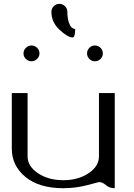

<svg xmlns="http://www.w3.org/2000/svg" viewBox="-20 -989 706 1009"><path d="M250 -926.8Q250 -944.3 262.7 -956.5Q275.4 -968.8 292 -968.8Q308.6 -968.8 321.3 -956.5Q334 -944.3 334 -926.8Q334 -893.6 341.8 -871.6Q349.6 -849.6 357.9 -843.3Q366.2 -836.9 375 -836.9Q375 -792 361.3 -792Q336.9 -792 293.5 -832Q250 -872.1 250 -926.8ZM478.5 -750Q496.1 -750 508.3 -737.8Q520.5 -725.6 520.5 -708Q520.5 -691.4 508.3 -679.2Q496.1 -667 478.5 -667Q461.9 -667 449.7 -679.2Q437.5 -691.4 437.5 -708Q437.5 -725.6 449.7 -737.8Q461.9 -750 478.5 -750ZM187.5 -708Q187.5 -691.4 174.8 -679.2Q162.1 -667 145.5 -667Q128.9 -667 116.2 -679.2Q103.5 -691.4 103.5 -708Q103.5 -725.6 116.2 -737.8Q128.9 -750 145.5 -750Q162.1 -750 174.8 -737.8Q187.5 -725.6 187.5 -708ZM583 -500Q583 -500 583 0Q554.7 0 536.6 -16.1Q518.6 -32.2 500 -32.2Q498 -32.2 438.5 -16.1Q378.9 0 312.5 0Q185.5 0 113.8 -59.1Q42 -118.2 42 -208V-500H125V-167Q125 -115.2 179.7 -78.6Q234.4 -42 312.5 -42Q390.6 -42 445.3 -78.6Q500 -115.2 500 -167V-500Z"/></svg>

Font: okolaks
Style: Regular
Weight: 500
Version: Version 000.6.0